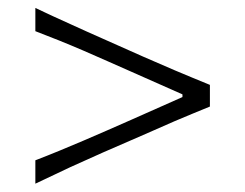

<svg xmlns="http://www.w3.org/2000/svg" viewBox="-20 -532 604 473"><path d="M67.1 -79.5C96.2 -93.3 125.2 -107.1 153.8 -120.5C181.9 -133.3 208.6 -145.2 233.3 -156.2L332.9 -199.5C356.7 -210 382.9 -221.4 411 -233.8C439 -245.7 468.1 -257.6 497.1 -269.5V-322.9C468.1 -334.8 439 -346.7 411 -358.6C382.9 -370.5 356.7 -381.9 332.9 -392.4L233.3 -436.7C208.6 -447.6 181.9 -459.5 153.8 -472.4C125.2 -485.2 96.2 -498.6 67.1 -512.4V-455.2C105.7 -440.5 144.8 -424.8 184.8 -407.6C224.8 -390 264.3 -372.9 303.8 -355.2L429.5 -299.5V-292.9L303.8 -237.1C264.3 -219.5 224.8 -202.4 184.8 -185.2C144.8 -168.1 105.7 -151.9 67.1 -137.1Z"/></svg>

Font: Pinar Light
Style: Regular
Weight: 300
Designer: Amin Abedi
Version: Version 2.00;September 9, 2021;FontCreator 13.0.0.2683 64-bi